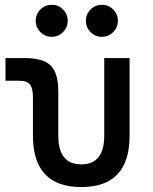

<svg xmlns="http://www.w3.org/2000/svg" viewBox="-20 -755 626 785"><path d="M312.5 9.8Q114.7 9.8 114.7 -200.2V-356.4Q114.7 -394 102.5 -409.4Q90.3 -424.8 60.1 -424.8H2.4V-517.6H79.6Q156.2 -517.6 187.3 -487.1Q218.3 -456.5 218.3 -380.9V-200.2Q218.3 -83 312.5 -83Q406.2 -83 406.2 -200.2V-517.6H509.8V-200.2Q509.8 9.8 312.5 9.8ZM396.5 -604.5Q369.6 -604.5 350.3 -623.8Q331.1 -643.1 331.1 -669.9Q331.1 -697.3 350.3 -716.3Q369.6 -735.4 396.5 -735.4Q423.8 -735.4 442.9 -716.3Q461.9 -697.3 461.9 -669.9Q461.9 -643.1 442.9 -623.8Q423.8 -604.5 396.5 -604.5ZM191.4 -604.5Q164.6 -604.5 145.3 -623.8Q126 -643.1 126 -669.9Q126 -697.3 145.3 -716.3Q164.6 -735.4 191.4 -735.4Q218.8 -735.4 237.8 -716.3Q256.8 -697.3 256.8 -669.9Q256.8 -643.1 237.8 -623.8Q218.8 -604.5 191.4 -604.5Z"/></svg>

Font: Cascadia Mono
Style: Regular
Weight: 400
Monospace: yes
Designer: Aaron Bell
Foundry: Saja Typeworks
Version: Version 2102.003